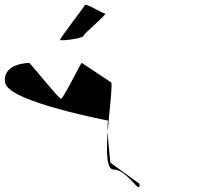

<svg xmlns="http://www.w3.org/2000/svg" viewBox="-82 -954 845 793"><path d="M-61 -613C-49 -532 376 -455 366 -455C362 -455 362 -436 363 -411C369 -494 382 -585 378 -613L256 -694C255 -702 180 -546 170 -546C160 -546 37 -702 38 -694C38 -694 -73 -694 -61 -613ZM166 -789C166 -784 259 -794 263 -806C267 -818 364 -898 352 -898C340 -898 272 -944 268 -932C263 -922 166 -797 166 -789ZM374 -282C373 -287 365 -361 363 -411C357 -329 357 -254 387 -254C444 -254 500 -142 494 -195Z"/></svg>

Font: Ampere
Style: RevIta
Weight: 400
Version: Version 1